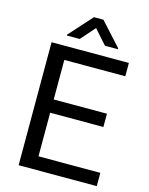

<svg xmlns="http://www.w3.org/2000/svg" viewBox="-132 -990 832 1072"><g transform="rotate(15 284.0 -453.5)"><path d="M534.2 -76.7V0H82.5V-710.9H529.3V-633.8H176.8V-405.3H484.4V-328.6H176.8V-76.7ZM329.6 -907.2 450.7 -773.9V-769H375.5L302.2 -851.6L229.5 -769H155.3V-774.4L274.9 -907.2Z"/></g></svg>

Font: Vazirmatn UI FD
Style: Regular
Weight: 400
Designer: Saber Rastikerdar
Foundry: Saber Rastikerdar
Version: Version 33.003